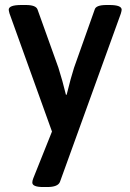

<svg xmlns="http://www.w3.org/2000/svg" viewBox="-20 -545 521 772"><path d="M419.9 -524.9Q469.2 -524.9 469.2 -505.9Q469.2 -502 465.8 -490.2L221.2 186Q213.4 207 169.9 207H153.8Q109.9 207 109.9 189Q109.9 181.6 113.8 171.9L189 -16.1L18.1 -491.2Q15.1 -502.9 15.1 -505.9Q15.1 -524.9 65.9 -524.9H84Q124.5 -524.9 130.9 -506.8L214.8 -272.9Q231.4 -220.7 245.1 -164.1H248Q265.1 -233.9 277.8 -272.9L360.8 -506.8Q365.7 -524.9 408.2 -524.9Z"/></svg>

Font: Asap Symbol
Style: Regular
Weight: 900
Designer: Tania Quindós, Elena González Miranda, Marcela Romero, Pablo Cosgaya
Foundry: Omnibus-Type
Version: Version 1.000;PS 001.000;hotconv 1.0.70;makeotf.lib2.5.58329